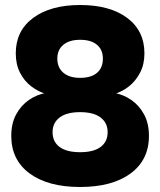

<svg xmlns="http://www.w3.org/2000/svg" viewBox="-20 -736 640 767"><path d="M300 11Q172 11 98.5 -43Q25 -97 25 -193Q25 -243 44.5 -279Q64 -315 96 -337Q128 -359 166 -365V-360Q134 -369 105.5 -390.5Q77 -412 60 -445.5Q43 -479 43 -523Q43 -613 112.5 -664.5Q182 -716 300 -716Q419 -716 488 -664.5Q557 -613 557 -523Q557 -479 539.5 -445.5Q522 -412 494.5 -390.5Q467 -369 435 -360V-365Q472 -359 504 -337Q536 -315 555.5 -279Q575 -243 575 -193Q575 -97 501.5 -43Q428 11 300 11ZM300 -128Q354 -128 382 -149Q410 -170 410 -208Q410 -245 382 -266.5Q354 -288 300 -288Q246 -288 218 -266.5Q190 -245 190 -208Q190 -170 218 -149Q246 -128 300 -128ZM300 -425Q344 -425 367.5 -445Q391 -465 391 -502Q391 -537 367.5 -557Q344 -577 300 -577Q257 -577 233 -557Q209 -537 209 -502Q209 -466 233 -445.5Q257 -425 300 -425Z"/></svg>

Font: Nunito Sans 8pt Black
Style: Regular
Weight: 900
Version: Version 3.101;gftools[0.9.27]